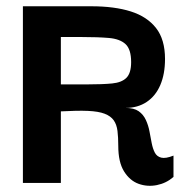

<svg xmlns="http://www.w3.org/2000/svg" viewBox="-20 -583 606 612"><path d="M53 0V-563H271Q345 -563 397 -546.5Q449 -530 477.5 -493.5Q506 -457 506 -395Q506 -347 491 -312Q476 -277 447.5 -258Q419 -239 380 -239Q407 -239 422 -228.5Q437 -218 445 -200.5Q453 -183 456.5 -164Q460 -145 463.5 -127Q467 -109 473.5 -96.5Q480 -84 494 -80.5Q508 -77 533 -87V-19Q510 1 480 7Q450 13 422 3Q394 -7 375.5 -36.5Q357 -66 357 -118Q357 -145 354.5 -165.5Q352 -186 342.5 -199.5Q333 -213 313.5 -220.5Q294 -228 260.5 -229.5Q227 -231 174 -228V0ZM174 -314H259Q307 -314 337.5 -317Q368 -320 383 -335Q398 -350 398 -385Q398 -426 380 -442.5Q362 -459 327 -462Q292 -465 240 -465H174Z"/></svg>

Font: Darker Grotesque Light ExtraBold
Style: Regular
Weight: 800
Version: Version 1.000;gftools[0.9.28]